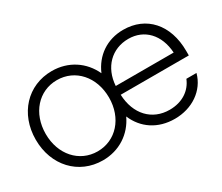

<svg xmlns="http://www.w3.org/2000/svg" viewBox="-101 -804 1229 1061"><g transform="rotate(-30 514.0 -273.5)"><path d="M297.4 11.7C402.3 11.7 487.3 -45.4 528.8 -134.3C566.9 -43.5 648.4 11.7 756.3 11.7C866.7 11.7 959 -50.3 985.4 -148.4H920.9C896 -86.4 837.4 -45.9 756.3 -45.9C644 -45.9 567.4 -127.4 562.5 -253.4H997.1V-281.7C997.1 -450.7 899.4 -557.6 752.9 -557.6C649.4 -557.6 568.4 -500.5 529.8 -409.7C488.3 -500 403.3 -557.6 297.4 -557.6C143.1 -557.6 31.7 -438 31.7 -272.5C31.7 -107.9 143.1 11.7 297.4 11.7ZM95.2 -272.5C95.2 -404.3 180.2 -500 296.9 -500C413.6 -500 499 -404.3 499 -272.5C499 -141.6 413.6 -45.9 296.9 -45.9C180.2 -45.9 95.2 -141.6 95.2 -272.5ZM563 -309.1C570.3 -423.8 646.5 -500 752.9 -500C854.5 -500 925.3 -425.8 932.6 -309.1Z"/></g></svg>

Font: Guggenheim Sans Display Light
Style: Regular
Weight: 300
Designer: Modified by Tom Baber under direction of Pentagram Design 2023
Foundry: rsms
Version: Version 1.001;Glyphs 3.1.2 (3151)